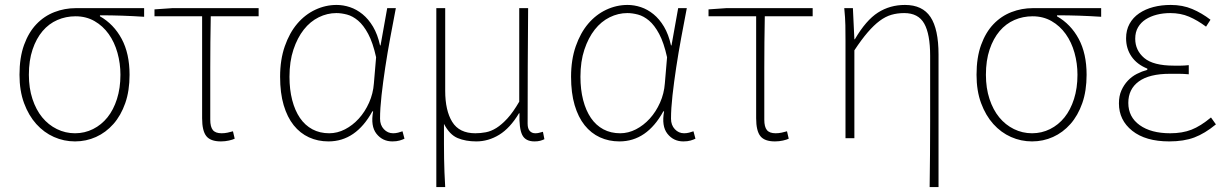

<svg xmlns="http://www.w3.org/2000/svg" viewBox="-20 -560 4969 778"><path d="M284 13Q239 13 198.5 -5Q158 -23 127 -57.5Q96 -92 77.5 -142Q59 -192 59 -257Q59 -327 77.5 -378Q96 -429 127.5 -462Q159 -495 200.5 -511Q242 -527 287 -527H564V-492Q518 -495 474.5 -496.5Q431 -498 385 -498V-494Q441 -462 473 -402.5Q505 -343 505 -257Q505 -192 487.5 -142Q470 -92 439.5 -57.5Q409 -23 369 -5Q329 13 284 13ZM284 -20Q323 -20 357 -37Q391 -54 415.5 -84.5Q440 -115 454 -159Q468 -203 468 -257Q468 -303 456 -346Q444 -389 420.5 -422Q397 -455 363 -474.5Q329 -494 286 -494Q247 -494 212.5 -479Q178 -464 152.5 -434Q127 -404 112 -359.5Q97 -315 97 -257Q97 -203 111.5 -159Q126 -115 151 -84.5Q176 -54 210.5 -37Q245 -20 284 -20Z M875 13Q833 13 816 -8.5Q799 -30 799 -81V-494H606V-522L678 -527H1028V-494H834Q832 -388 832 -284.5Q832 -181 832 -75Q832 -46 842.5 -33Q853 -20 878 -20Q890 -20 902 -22.5Q914 -25 924 -28L931 2Q923 6 907.5 9.5Q892 13 875 13Z M1311 13Q1268 13 1232 -3.5Q1196 -20 1170 -52.5Q1144 -85 1129.5 -134Q1115 -183 1115 -249Q1115 -318 1134 -372.5Q1153 -427 1184.5 -464Q1216 -501 1257.5 -520.5Q1299 -540 1344 -540Q1371 -540 1398 -531Q1425 -522 1449 -502.5Q1473 -483 1491.5 -452Q1510 -421 1520 -376H1522L1549 -527H1584Q1573 -470 1561.5 -408Q1550 -346 1541 -286.5Q1532 -227 1526 -173.5Q1520 -120 1520 -79Q1520 -53 1535.5 -36.5Q1551 -20 1573 -20Q1583 -20 1593 -22.5Q1603 -25 1611 -28L1619 2Q1611 6 1599 9.5Q1587 13 1570 13Q1530 13 1505.5 -18Q1481 -49 1492 -109H1489Q1422 13 1311 13ZM1314 -20Q1347 -20 1378 -36Q1409 -52 1434 -79.5Q1459 -107 1475.5 -144Q1492 -181 1495 -222L1504 -328Q1491 -387 1472 -422.5Q1453 -458 1431 -476.5Q1409 -495 1386 -501Q1363 -507 1343 -507Q1306 -507 1271.5 -490Q1237 -473 1211 -440Q1185 -407 1169 -359Q1153 -311 1153 -249Q1153 -197 1164 -154.5Q1175 -112 1195.5 -82Q1216 -52 1246 -36Q1276 -20 1314 -20Z M1748 -527H1784V-192Q1784 -112 1812.5 -66Q1841 -20 1906 -20Q1927 -20 1948.5 -24Q1970 -28 1991.5 -41.5Q2013 -55 2036 -80Q2059 -105 2084 -148V-527H2120Q2119 -407 2118.5 -292.5Q2118 -178 2118 -59Q2118 -39 2126.5 -29.5Q2135 -20 2149 -20Q2157 -20 2163 -21.5Q2169 -23 2180 -26L2186 4Q2178 8 2168.5 10.5Q2159 13 2146 13Q2109 13 2096 -13.5Q2083 -40 2085 -101H2083Q2047 -41 2003 -14Q1959 13 1910 13Q1867 13 1834.5 -0.5Q1802 -14 1779 -58Q1779 -11 1779 22Q1779 55 1779.5 83Q1780 111 1781 137.5Q1782 164 1784 198H1748Z M2490 13Q2447 13 2411 -3.5Q2375 -20 2349 -52.5Q2323 -85 2308.5 -134Q2294 -183 2294 -249Q2294 -318 2313 -372.5Q2332 -427 2363.5 -464Q2395 -501 2436.5 -520.5Q2478 -540 2523 -540Q2550 -540 2577 -531Q2604 -522 2628 -502.5Q2652 -483 2670.5 -452Q2689 -421 2699 -376H2701L2728 -527H2763Q2752 -470 2740.5 -408Q2729 -346 2720 -286.5Q2711 -227 2705 -173.5Q2699 -120 2699 -79Q2699 -53 2714.5 -36.5Q2730 -20 2752 -20Q2762 -20 2772 -22.5Q2782 -25 2790 -28L2798 2Q2790 6 2778 9.5Q2766 13 2749 13Q2709 13 2684.5 -18Q2660 -49 2671 -109H2668Q2601 13 2490 13ZM2493 -20Q2526 -20 2557 -36Q2588 -52 2613 -79.5Q2638 -107 2654.5 -144Q2671 -181 2674 -222L2683 -328Q2670 -387 2651 -422.5Q2632 -458 2610 -476.5Q2588 -495 2565 -501Q2542 -507 2522 -507Q2485 -507 2450.5 -490Q2416 -473 2390 -440Q2364 -407 2348 -359Q2332 -311 2332 -249Q2332 -197 2343 -154.5Q2354 -112 2374.5 -82Q2395 -52 2425 -36Q2455 -20 2493 -20Z M3120 13Q3078 13 3061 -8.5Q3044 -30 3044 -81V-494H2851V-522L2923 -527H3273V-494H3079Q3077 -388 3077 -284.5Q3077 -181 3077 -75Q3077 -46 3087.5 -33Q3098 -20 3123 -20Q3135 -20 3147 -22.5Q3159 -25 3169 -28L3176 2Q3168 6 3152.5 9.5Q3137 13 3120 13Z M3747 198Q3749 64 3749 -68.5Q3749 -201 3749 -334Q3749 -422 3725 -464.5Q3701 -507 3644 -507Q3616 -507 3592 -500Q3568 -493 3544.5 -475.5Q3521 -458 3496 -429Q3471 -400 3442 -356V0H3406V-396Q3406 -428 3405.5 -457.5Q3405 -487 3401 -527H3436L3442 -401H3444Q3489 -478 3537.5 -509Q3586 -540 3647 -540Q3718 -540 3750.5 -491Q3783 -442 3783 -339V198H3747Z M4162 13Q4117 13 4076.5 -5Q4036 -23 4005 -57.5Q3974 -92 3955.5 -142Q3937 -192 3937 -257Q3937 -327 3955.5 -378Q3974 -429 4005.5 -462Q4037 -495 4078.5 -511Q4120 -527 4165 -527H4442V-492Q4396 -495 4352.5 -496.5Q4309 -498 4263 -498V-494Q4319 -462 4351 -402.5Q4383 -343 4383 -257Q4383 -192 4365.5 -142Q4348 -92 4317.5 -57.5Q4287 -23 4247 -5Q4207 13 4162 13ZM4162 -20Q4201 -20 4235 -37Q4269 -54 4293.5 -84.5Q4318 -115 4332 -159Q4346 -203 4346 -257Q4346 -303 4334 -346Q4322 -389 4298.5 -422Q4275 -455 4241 -474.5Q4207 -494 4164 -494Q4125 -494 4090.5 -479Q4056 -464 4030.5 -434Q4005 -404 3990 -359.5Q3975 -315 3975 -257Q3975 -203 3989.5 -159Q4004 -115 4029 -84.5Q4054 -54 4088.5 -37Q4123 -20 4162 -20Z M4718 13Q4622 13 4568 -30Q4514 -73 4514 -141Q4514 -171 4524 -193.5Q4534 -216 4550 -233Q4566 -250 4586.5 -260.5Q4607 -271 4629 -277V-282Q4587 -299 4565 -331Q4543 -363 4543 -405Q4543 -438 4557 -463.5Q4571 -489 4596 -506Q4621 -523 4653.5 -531.5Q4686 -540 4724 -540Q4772 -540 4811 -523.5Q4850 -507 4885 -480L4867 -452Q4832 -478 4798 -492.5Q4764 -507 4722 -507Q4693 -507 4667.5 -500.5Q4642 -494 4622.5 -481.5Q4603 -469 4591.5 -449.5Q4580 -430 4580 -403Q4580 -356 4616.5 -325Q4653 -294 4737 -294Q4752 -294 4764.5 -294Q4777 -294 4797 -296V-259Q4774 -261 4757 -261Q4740 -261 4721 -261Q4637 -261 4594.5 -230Q4552 -199 4552 -143Q4552 -86 4598 -53Q4644 -20 4722 -20Q4771 -20 4808 -34.5Q4845 -49 4887 -84L4907 -56Q4862 -19 4819.5 -3Q4777 13 4718 13Z"/></svg>

Font: SpoqaHanSansJP-Thin
Style: Regular
Weight: 250
Designer: [Source Han Sans]
Ryoko NISHIZUKA  (kana & ideographs); Paul D. Hunt (Latin, Greek & Cyrillic); Wenlong ZHANG  (bopomofo
Foundry: Spoqa (http://bi.spoqa.com)
Version: Version 1.002.20150607